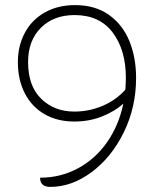

<svg xmlns="http://www.w3.org/2000/svg" viewBox="-20 -720 617 752"><path d="M513 -415Q513 -300 465 -202Q417 -104 339 -46Q261 12 177 12Q137 12 137 -24Q217 -24 285 -60.5Q353 -97 399 -162.5Q445 -228 463 -314Q430 -284 380 -264Q330 -244 271 -244Q205 -244 155 -272.5Q105 -301 77.5 -354Q50 -407 50 -477Q50 -540 77 -591Q104 -642 155 -671Q206 -700 274 -700Q353 -700 407 -661.5Q461 -623 487 -558.5Q513 -494 513 -415ZM471 -369Q473 -399 473 -415Q473 -524 421.5 -592.5Q370 -661 272 -661Q190 -661 140 -611Q90 -561 90 -477Q90 -383 141.5 -333Q193 -283 271 -283Q329 -283 382 -305.5Q435 -328 471 -369Z"/></svg>

Font: Krub ExtraLight
Style: Regular
Weight: 275
Designer: Ekaluck Peanpanawate
Foundry: Cadson Demak Co.,Ltd.
Version: Version 1.000; ttfautohint (v1.6)